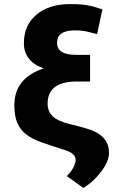

<svg xmlns="http://www.w3.org/2000/svg" viewBox="-20 -741 592 953"><path d="M461.9 -571.8 410.6 -584.5Q383.8 -590.3 351.6 -590.3Q263.2 -590.3 263.2 -528.8Q263.2 -468.8 356 -468.8H427.2V-336.4H361.3Q216.3 -336.4 216.3 -226.6Q216.3 -187.5 242.2 -163.3Q268.1 -139.2 327.4 -124.8Q386.7 -110.4 406.2 -104.2Q425.8 -98.1 439.9 -92.3Q522.5 -58.1 521 19Q521 58.1 484.1 108.4Q447.3 158.7 394 191.9L311.5 132.8Q335.4 109.4 345.5 87.6Q355.5 65.9 355.5 53.2Q355.5 22.9 311 6.8Q225.1 -20.5 181.9 -36.1Q138.7 -51.8 109.9 -74Q81.1 -96.2 66.2 -130.1Q51.3 -164.1 51.3 -218.8Q51.3 -353.5 196.8 -401.4Q98.6 -437 98.6 -526.4Q98.6 -615.2 160.6 -668Q222.7 -720.7 328.6 -720.7Q379.9 -720.7 412.4 -715.1Q444.8 -709.5 488.3 -694.3Z"/></svg>

Font: Sadagaat-English
Style: Regular
Weight: 900
Designer: Ahmed alsheikh
Foundry: Ahmed alsheikh Design
Version: Version 2.137;January 17, 2018;FontCreator 11.0.0.2408 64-bi